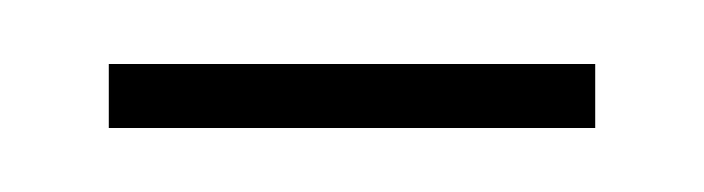

<svg xmlns="http://www.w3.org/2000/svg" viewBox="-20 -295 220 60"><path d="M14 -255V-275H166V-255Z"/></svg>

Font: Georama ExtraCondensed Thin
Style: Regular
Weight: 100
Width: 2
Designer: Jean-Baptiste Levee
Foundry: Production Type
Version: Version 1.001